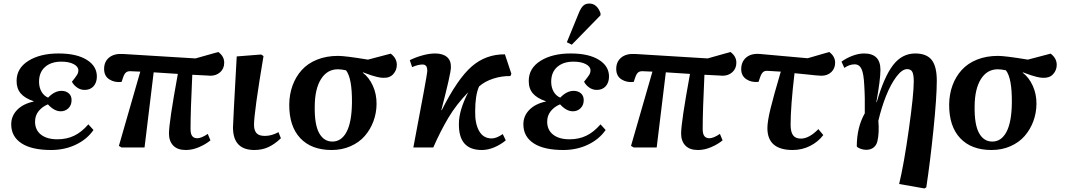

<svg xmlns="http://www.w3.org/2000/svg" viewBox="-20 -828 5981 1078"><path d="M267.1 14.2Q157.7 14.2 100.3 -23.7Q43 -61.5 43 -129.9Q43 -177.2 76.7 -211.4Q110.4 -245.6 168.9 -257.8V-259.8Q120.1 -275.9 96.4 -303.5Q72.8 -331.1 73.2 -374Q73.2 -444.8 139.2 -486.3Q205.1 -527.8 309.1 -527.8Q410.2 -527.8 467.5 -491.9Q524.9 -456.1 523.9 -396Q522.9 -362.8 504.6 -343Q486.3 -323.2 455.1 -323.2Q431.6 -323.2 412.4 -336.9Q393.1 -350.6 383.8 -369.1Q406.2 -397 413.1 -408.4Q419.9 -419.9 419.9 -433.1Q419.9 -454.1 393.6 -468Q367.2 -481.9 324.2 -481.9Q267.1 -481.9 233.2 -452.1Q199.2 -422.4 199.2 -369.1Q199.2 -337.4 212.9 -313.5Q226.6 -289.6 250 -279.8Q286.6 -317.9 325.2 -317.9Q350.6 -317.9 366.5 -303.7Q382.3 -289.6 381.8 -265.1Q381.8 -237.8 364.3 -220.5Q346.7 -203.1 320.8 -203.1Q284.7 -203.1 249 -242.2Q217.8 -229.5 197.3 -204.6Q176.8 -179.7 176.8 -145Q176.8 -98.1 210.2 -72Q243.7 -45.9 301.8 -45.9Q354.5 -45.9 396.2 -65.9Q438 -85.9 476.1 -129.9L504.9 -98.1Q468.8 -45.9 406 -15.9Q343.3 14.2 267.1 14.2Z M1023.4 14.2Q976.1 14.2 952.4 -11Q928.7 -36.1 928.7 -78.1Q928.7 -141.6 978.5 -413.1Q963.4 -414.1 915.5 -417.2Q867.7 -420.4 842.8 -421.9L791.5 0H662.6L647.5 -8.8L767.6 -425.8L712.4 -428.2Q696.3 -428.7 687.3 -421.1Q678.2 -413.6 671.4 -394L662.6 -368.2Q624 -363.3 594.2 -382.1Q564.5 -400.9 564.5 -440.9Q564.5 -482.4 593.3 -505.4Q622.1 -528.3 671.4 -524.9L1077.6 -500L1205.6 -536.1Q1238.8 -512.2 1238.8 -476.1Q1238.8 -442.9 1216.6 -422.9Q1194.3 -402.8 1161.6 -402.8Q1155.8 -403.3 1137.9 -404.3Q1120.1 -405.3 1099.6 -406.2Q1079.1 -407.2 1059.6 -408.2Q1049.8 -204.6 1049.8 -104Q1049.8 -75.2 1059.6 -63.5Q1069.3 -51.8 1087.4 -51.8Q1110.4 -51.8 1146.5 -76.2L1161.6 -40Q1135.3 -18.1 1097.9 -2Q1060.5 14.2 1023.4 14.2Z M1408.2 14.2Q1288.1 14.2 1288.1 -112.8Q1288.1 -134.3 1309.1 -511.2L1446.3 -522L1459.5 -513.2Q1406.2 -195.8 1406.2 -127Q1406.2 -96.7 1419.9 -80.8Q1433.6 -64.9 1467.3 -64.9Q1504.9 -64.9 1543.5 -85.9L1557.1 -51.8Q1522.5 -18.6 1487.1 -2.2Q1451.7 14.2 1408.2 14.2Z M1841.8 14.2Q1728.5 14.2 1666 -52.2Q1603.5 -118.7 1604 -240.2Q1604.5 -298.3 1622.6 -347.9Q1640.6 -397.5 1674.3 -434.8Q1708 -472.2 1760.3 -493.2Q1812.5 -514.2 1877.9 -514.2Q1918.9 -514.2 2045.9 -493.2L2173.8 -526.9Q2208 -501 2208 -463.9Q2208 -434.1 2188 -411.9Q2168 -389.6 2131.8 -391.1Q2117.2 -391.1 2096.9 -396Q2076.7 -400.9 2063.5 -405.5Q2050.3 -410.2 2018.1 -421.9L2017.1 -419.9Q2052.7 -392.6 2073.7 -345.9Q2094.7 -299.3 2094.2 -244.1Q2093.8 -193.4 2076.7 -147.2Q2059.6 -101.1 2028.3 -64.9Q1997.1 -28.8 1948.7 -7.3Q1900.4 14.2 1841.8 14.2ZM1846.2 -33.2Q1897 -33.2 1925.8 -87.4Q1954.6 -141.6 1956.1 -250Q1957.5 -388.7 1922.9 -433.1Q1897 -439 1877 -439Q1816.9 -439 1782.2 -383.8Q1747.6 -328.6 1747.1 -230Q1745.6 -127.9 1772 -80.6Q1798.3 -33.2 1846.2 -33.2Z M2685.1 14.2Q2553.7 14.2 2556.6 -133.8Q2556.6 -208 2608.9 -310.1Q2542 -241.7 2497.6 -167Q2453.1 -92.3 2412.6 0H2300.8Q2377.9 -405.3 2378.9 -426.8Q2379.4 -448.2 2372.8 -457Q2366.2 -465.8 2352.1 -465.8Q2327.1 -465.8 2293.9 -451.2L2280.8 -490.2Q2313 -506.3 2351.8 -517.1Q2390.6 -527.8 2422.9 -527.8Q2466.3 -527.8 2489.7 -507.8Q2513.2 -487.8 2511.7 -448.2Q2510.3 -411.1 2458 -210L2460 -209Q2548.3 -384.8 2627.9 -454.3Q2707.5 -523.9 2814.9 -522.9L2851.1 -414.1L2845.7 -400.9Q2796.9 -401.9 2749.5 -386.5Q2702.1 -371.1 2669.9 -342.8Q2647.9 -294.4 2647.9 -203.1Q2646.5 -133.8 2670.2 -92.3Q2693.8 -50.8 2740.7 -50.8Q2767.6 -50.8 2802.7 -75.2L2819.8 -40Q2792 -16.6 2756.1 -1.2Q2720.2 14.2 2685.1 14.2Z M3351.6 -742.2 3190.4 -577.1 3162.6 -590.8 3230.5 -756.8Q3242.2 -784.7 3255.1 -796.4Q3268.1 -808.1 3288.6 -808.1Q3332 -808.1 3351.6 -753.9ZM3142.6 14.2Q3033.2 14.2 2975.8 -23.7Q2918.5 -61.5 2918.5 -129.9Q2918.5 -177.2 2952.1 -211.4Q2985.8 -245.6 3044.4 -257.8V-259.8Q2995.6 -275.9 2971.9 -303.5Q2948.2 -331.1 2948.7 -374Q2948.7 -444.8 3014.6 -486.3Q3080.6 -527.8 3184.6 -527.8Q3285.6 -527.8 3343 -491.9Q3400.4 -456.1 3399.4 -396Q3398.4 -362.8 3380.1 -343Q3361.8 -323.2 3330.6 -323.2Q3307.1 -323.2 3287.8 -336.9Q3268.6 -350.6 3259.3 -369.1Q3281.7 -397 3288.6 -408.4Q3295.4 -419.9 3295.4 -433.1Q3295.4 -454.1 3269 -468Q3242.7 -481.9 3199.7 -481.9Q3142.6 -481.9 3108.6 -452.1Q3074.7 -422.4 3074.7 -369.1Q3074.7 -337.4 3088.4 -313.5Q3102.1 -289.6 3125.5 -279.8Q3162.1 -317.9 3200.7 -317.9Q3226.1 -317.9 3241.9 -303.7Q3257.8 -289.6 3257.3 -265.1Q3257.3 -237.8 3239.7 -220.5Q3222.2 -203.1 3196.3 -203.1Q3160.2 -203.1 3124.5 -242.2Q3093.3 -229.5 3072.8 -204.6Q3052.2 -179.7 3052.2 -145Q3052.2 -98.1 3085.7 -72Q3119.1 -45.9 3177.2 -45.9Q3230 -45.9 3271.7 -65.9Q3313.5 -85.9 3351.6 -129.9L3380.4 -98.1Q3344.2 -45.9 3281.5 -15.9Q3218.8 14.2 3142.6 14.2Z M3898.9 14.2Q3851.6 14.2 3827.9 -11Q3804.2 -36.1 3804.2 -78.1Q3804.2 -141.6 3854 -413.1Q3838.9 -414.1 3791 -417.2Q3743.2 -420.4 3718.3 -421.9L3667 0H3538.1L3522.9 -8.8L3643.1 -425.8L3587.9 -428.2Q3571.8 -428.7 3562.7 -421.1Q3553.7 -413.6 3546.9 -394L3538.1 -368.2Q3499.5 -363.3 3469.7 -382.1Q3439.9 -400.9 3439.9 -440.9Q3439.9 -482.4 3468.8 -505.4Q3497.6 -528.3 3546.9 -524.9L3953.1 -500L4081.1 -536.1Q4114.3 -512.2 4114.3 -476.1Q4114.3 -442.9 4092 -422.9Q4069.8 -402.8 4037.1 -402.8Q4031.2 -403.3 4013.4 -404.3Q3995.6 -405.3 3975.1 -406.2Q3954.6 -407.2 3935.1 -408.2Q3925.3 -204.6 3925.3 -104Q3925.3 -75.2 3935.1 -63.5Q3944.8 -51.8 3962.9 -51.8Q3985.8 -51.8 4022 -76.2L4037.1 -40Q4010.7 -18.1 3973.4 -2Q3936 14.2 3898.9 14.2Z M4430.7 14.2Q4288.6 14.2 4288.6 -108.9Q4288.6 -146 4305.9 -217.3Q4323.2 -288.6 4363.8 -425.8Q4303.2 -430.2 4289.6 -430.2Q4273.4 -431.2 4264.2 -423.1Q4254.9 -415 4247.6 -394L4238.8 -368.2Q4198.2 -364.3 4169.9 -383.5Q4141.6 -402.8 4141.6 -439.9Q4141.6 -481.4 4169.9 -505.4Q4198.2 -529.3 4247.6 -524.9L4514.6 -501L4635.7 -536.1Q4668.9 -511.7 4668.9 -476.1Q4668.9 -443.8 4647.5 -423.3Q4626 -402.8 4591.8 -402.8Q4581.1 -402.8 4561.3 -404.8Q4541.5 -406.7 4505.6 -410.6Q4469.7 -414.6 4440.9 -417Q4418.9 -230.5 4418.9 -127Q4418.9 -87.9 4432.6 -68.8Q4446.3 -49.8 4476.6 -49.8Q4522.9 -49.8 4574.7 -103L4602.5 -69.8Q4573.2 -31.2 4528.1 -8.5Q4482.9 14.2 4430.7 14.2Z M5180.7 224.1 5170.4 230 5028.3 205.1Q5055.2 94.2 5082.8 -101.8Q5110.4 -297.9 5110.4 -371.1Q5110.4 -408.2 5102.5 -424.1Q5094.7 -439.9 5072.8 -439.9Q5044.9 -439.9 5012.9 -397.5Q4981 -355 4954.8 -289.3Q4928.7 -223.6 4911.6 -149.9Q4914.6 -116.7 4913.1 -86.9Q4911.6 -57.1 4906.2 -34.9Q4900.9 -12.7 4884.8 0.2Q4868.7 13.2 4842.3 13.2Q4827.1 13.2 4811 7.1Q4794.9 1 4790.5 -5.9Q4790.5 -112.8 4835.4 -191.9Q4836.9 -280.8 4832.5 -348.1Q4829.6 -413.1 4817.4 -439.9Q4805.2 -466.8 4778.3 -466.8Q4749 -466.8 4720.7 -446.8L4704.6 -481.9Q4733.9 -502.9 4767.8 -515.4Q4801.8 -527.8 4831.5 -527.8Q4923.3 -527.8 4923.3 -436Q4923.3 -381.3 4900.4 -254.9L4902.3 -253.9Q4943.8 -397 4994.1 -462.4Q5044.4 -527.8 5118.7 -527.8Q5182.1 -527.8 5210.9 -491.7Q5239.7 -455.6 5239.7 -375Q5239.7 -283.7 5220.9 -99.6Q5202.1 84.5 5180.7 224.1Z M5546.9 14.2Q5433.6 14.2 5371.1 -52.2Q5308.6 -118.7 5309.1 -240.2Q5309.6 -298.3 5327.6 -347.9Q5345.7 -397.5 5379.4 -434.8Q5413.1 -472.2 5465.3 -493.2Q5517.6 -514.2 5583 -514.2Q5624 -514.2 5751 -493.2L5878.9 -526.9Q5913.1 -501 5913.1 -463.9Q5913.1 -434.1 5893.1 -411.9Q5873 -389.6 5836.9 -391.1Q5822.3 -391.1 5802 -396Q5781.7 -400.9 5768.6 -405.5Q5755.4 -410.2 5723.1 -421.9L5722.2 -419.9Q5757.8 -392.6 5778.8 -345.9Q5799.8 -299.3 5799.3 -244.1Q5798.8 -193.4 5781.7 -147.2Q5764.6 -101.1 5733.4 -64.9Q5702.1 -28.8 5653.8 -7.3Q5605.5 14.2 5546.9 14.2ZM5551.3 -33.2Q5602.1 -33.2 5630.9 -87.4Q5659.7 -141.6 5661.1 -250Q5662.6 -388.7 5627.9 -433.1Q5602.1 -439 5582 -439Q5522 -439 5487.3 -383.8Q5452.6 -328.6 5452.1 -230Q5450.7 -127.9 5477.1 -80.6Q5503.4 -33.2 5551.3 -33.2Z"/></svg>

Font: Literata SemiBold
Style: Italic
Weight: 650
Italic angle: -2.39999°
Designer: Latin by Veronika Burian and Jose Scaglione. Greek by Irene Vlachou. Cyrillic by Vera Evstafieva
Foundry: TypeTogether
Version: Version 3.021